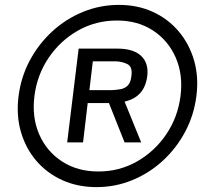

<svg xmlns="http://www.w3.org/2000/svg" viewBox="-20 -743 834 786"><path d="M56 -350Q66 -428 102 -495.5Q138 -563 194 -614.5Q250 -666 320 -694.5Q390 -723 467 -723Q543 -723 605.5 -694.5Q668 -666 711.5 -614.5Q755 -563 774.5 -495.5Q794 -428 784 -350Q774 -271 738 -203.5Q702 -136 646.5 -85Q591 -34 521.5 -5.5Q452 23 375 23Q298 23 235 -5.5Q172 -34 128.5 -85Q85 -136 65.5 -203.5Q46 -271 56 -350ZM719 -350Q730 -437 699.5 -507Q669 -577 606.5 -618Q544 -659 459 -659Q372 -659 299.5 -618Q227 -577 179.5 -507Q132 -437 121 -350Q110 -263 140.5 -193Q171 -123 234 -82Q297 -41 383 -41Q469 -41 541 -82Q613 -123 660.5 -193Q708 -263 719 -350ZM302 -544H460Q526 -544 557.5 -514.5Q589 -485 583 -432Q577 -387 553.5 -361.5Q530 -336 490 -327L558 -160H490L426 -321H339L320 -160H255ZM453 -492H360L346 -374H439Q457 -375 474 -378Q491 -381 503 -393Q515 -405 518 -432Q523 -469 502.5 -480Q482 -491 453 -492Z"/></svg>

Font: Haskoy
Style: Italic
Weight: 400
Designer: Ertekin Erdin
Foundry: Ertekin Erdin
Version: Version 2.000; ttfautohint (v1.8.4.7-5d5b)